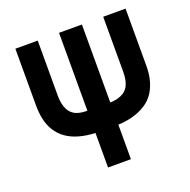

<svg xmlns="http://www.w3.org/2000/svg" viewBox="-134 -670 1014 1025"><g transform="rotate(-20 373.0 -157.5)"><path d="M308 29Q101 20 67 -143Q63.5 -159 61.8 -179Q60 -199 60 -215V-540H187V-228Q187 -198 193 -175Q201 -143.5 217.5 -126.8Q234 -110 256 -103.8Q278 -97.5 308 -97V-540H438V-97Q484.5 -98 515.2 -117.5Q546 -137 555 -183Q559 -203 559 -228V-540H686V-215Q686 -177 679 -145Q659.5 -56.5 595.5 -15.8Q531.5 25 438 29V225H308Z"/></g></svg>

Font: Hauora ExtraBold
Style: Regular
Weight: 800
Designer: Wayne Shih
Foundry: WCYS
Version: Version 1.001